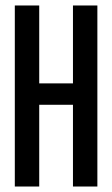

<svg xmlns="http://www.w3.org/2000/svg" viewBox="-20 -680 409 700"><path d="M34 0V-660H123V-376H246V-660H335V0H246V-298H123V0Z"/></svg>

Font: Bricolage Grotesque 48pt Condensed
Style: Regular
Weight: 400
Width: 3
Designer: Mathieu Triay
Foundry: Atelier Triay
Version: Version 1.000; ttfautohint (v1.8.4.7-5d5b);gftools[0.9.32]